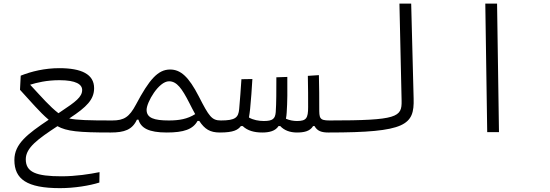

<svg xmlns="http://www.w3.org/2000/svg" viewBox="-20 -713 2970 1036"><path d="M303.7 302.2C381.8 302.2 463.4 288.6 516.1 272L517.1 215.8C463.9 226.6 388.7 238.3 312.5 238.3C173.8 238.3 119.1 215.8 119.1 146.5C119.1 84 184.6 37.1 290 -32.2C339.8 -4.4 404.3 2 577.6 2C623.5 2 633.3 -9.3 633.3 -33.7C633.3 -56.6 623.5 -63 585.4 -63C458 -63 393.6 -64.9 353.5 -73.7C355 -74.7 356.4 -75.7 357.9 -76.7C447.3 -135.7 487.8 -175.8 487.8 -237.3C487.8 -312.5 419.9 -345.2 299.8 -345.2C221.7 -345.2 148.9 -327.6 91.8 -304.7L87.9 -228.5C146 -166 190.9 -110.8 242.7 -66.9C127 10.7 57.6 63.5 57.6 150.4C57.6 253.4 124.5 302.2 303.7 302.2ZM295.4 -102.1C246.1 -140.6 210.4 -183.1 142.6 -255.9C178.2 -267.1 231.9 -280.3 300.8 -280.3C390.6 -280.3 423.3 -257.3 423.3 -227.5C423.3 -189.9 387.7 -163.6 310.5 -112.3C305.2 -108.9 300.3 -105.5 295.4 -102.1Z M577.1 2C650.9 2 693.8 -12.7 718.8 -67.4H727.1C740.7 -22 782.2 2 879.9 2C971.7 2 1021 -15.1 1045.9 -60.5H1055.2C1084.5 -16.1 1113.3 2 1166 2C1189.5 2 1202.1 -2.4 1202.1 -32.2C1202.1 -57.1 1193.4 -63 1171.9 -63C1122.6 -63 1108.4 -84 1052.7 -192.9C998.5 -298.3 955.1 -337.9 897.9 -337.9C832 -337.9 785.2 -283.7 713.4 -148.4C677.7 -81.5 649.4 -63 585.9 -63C564 -63 557.1 -49.8 557.1 -31.7C557.1 -7.8 563 2 577.1 2ZM1033.2 -97.2C991.2 -70.8 947.3 -63 891.1 -63C811.5 -63 771 -76.2 771 -120.6C771 -160.2 835.9 -274.4 892.1 -274.4C934.1 -274.4 961.9 -235.4 1001.5 -157.7C1013.2 -134.8 1023.4 -114.3 1033.2 -97.2Z M1395 2C1433.1 2 1465.8 -5.9 1482.9 -32.7H1492.2C1513.7 -9.3 1545.4 2 1582 2C1618.7 2 1652.3 -3.9 1669.4 -32.7H1677.2C1691.9 -5.4 1716.3 2 1752 2C1775.4 2 1791 -4.9 1791 -34.2C1791 -52.2 1782.7 -63 1757.8 -63C1702.6 -63 1702.6 -76.2 1702.6 -131.8V-133.3C1702.6 -182.6 1702.6 -239.3 1700.7 -307.6L1641.1 -303.7C1642.6 -236.8 1642.6 -187.5 1642.6 -134.8C1642.6 -75.2 1632.8 -60.1 1582.5 -60.1C1564 -60.1 1543 -63.5 1522.9 -72.3C1524.9 -83.5 1526.4 -94.7 1526.9 -105C1530.8 -157.7 1531.2 -232.9 1530.3 -297.9L1471.2 -295.9C1471.2 -228 1471.2 -152.8 1467.8 -107.9C1464.8 -71.8 1451.2 -60.1 1403.3 -60.1C1377 -60.1 1346.2 -65.4 1323.2 -79.1C1325.7 -92.3 1327.6 -107.9 1329.6 -125C1335 -179.7 1338.4 -229 1341.8 -286.6L1282.7 -285.6C1278.8 -225.6 1275.4 -180.7 1270.5 -124C1266.1 -79.1 1250.5 -63 1171.9 -63L1167 2C1240.7 2 1263.7 -12.2 1279.8 -32.7H1289.6C1315.9 -7.3 1353 2 1395 2Z M1752 2C2172.4 2 2215.8 -39.1 2211.9 -180.7L2198.7 -693.4H2135.3L2147 -169.4C2148.9 -81.1 2126 -63 1757.8 -63C1738.3 -63 1724.6 -56.2 1724.6 -31.2C1724.6 -8.8 1732.9 2 1752 2Z M2608.9 0H2672.4L2662.1 -693.4H2598.6Z"/></svg>

Font: Cascadia Code Light
Style: Regular
Weight: 300
Monospace: yes
Designer: Aaron Bell
Foundry: Saja Typeworks
Version: Version 2404.023